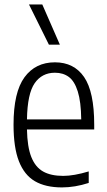

<svg xmlns="http://www.w3.org/2000/svg" viewBox="-20 -828 476 858"><path d="M401 -249.5H100.5Q102 -171.5 120 -126.2Q138 -81 172.8 -61.5Q207.5 -42 262.5 -42Q310 -42 376.5 -62V-10.5Q314.5 9.5 257 9.5Q183.5 9.5 136 -18.2Q88.5 -46 64.5 -107.5Q40.5 -169 40.5 -271Q40.5 -416 89.5 -482.8Q138.5 -549.5 225.5 -549.5Q310.5 -549.5 355.8 -483.8Q401 -418 401 -270.5ZM100.5 -294.5H343Q342 -373.5 327.5 -419.5Q313 -465.5 287.5 -484.2Q262 -503 225.5 -503Q167.5 -503 135 -456.2Q102.5 -409.5 100.5 -294.5ZM198.5 -628.5 109.5 -808H169L247.5 -628.5Z"/></svg>

Font: Encode Sans Condensed Light
Style: Regular
Weight: 300
Width: 3
Designer: Multiple Designers
Foundry: Impallari Type
Version: Version 2.000